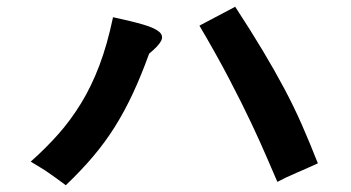

<svg xmlns="http://www.w3.org/2000/svg" viewBox="-20 -604 1040 569"><path d="M315 -553Q371 -541 405 -531Q439 -521 452 -509.5Q465 -498 457.5 -483Q450 -468 422 -445Q398 -379 373.5 -326.5Q349 -274 320.5 -228.5Q292 -183 256.5 -141Q221 -99 175 -55Q158 -68 146.5 -76Q135 -84 124.5 -91.5Q114 -99 101.5 -106.5Q89 -114 71 -125Q115 -164 152 -205.5Q189 -247 220 -297.5Q251 -348 274.5 -410Q298 -472 315 -553ZM571 -528 677 -584Q724 -512 759 -453.5Q794 -395 822.5 -341.5Q851 -288 874.5 -234.5Q898 -181 922 -120Q894 -107 859 -92Q824 -77 802 -65Q791 -90 772 -134.5Q753 -179 725 -238.5Q697 -298 658.5 -371.5Q620 -445 571 -528Z"/></svg>

Font: D2Coding ligature
Style: Bold
Weight: 700
Monospace: yes
Designer: Yong-Rak Park; Jeong-Hwan Yoon; Sang-Min Lee;
Foundry: NHN Corporation
Version: Version 1.3.2; Build 20180524